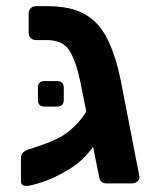

<svg xmlns="http://www.w3.org/2000/svg" viewBox="-20 -595 504 623"><path d="M211 -50Q172 -26 139.5 -12.5Q107 1 72 8Q62 9 55 6Q48 3 48 -7V-84Q48 -100 69 -109Q76 -111 95.5 -117.5Q115 -124 137 -132.5Q159 -141 175 -150Q199 -163 222 -185.5Q245 -208 260 -233L241 -328Q227 -396 205.5 -430.5Q184 -465 132 -465H97Q86 -465 79.5 -472Q73 -479 73 -490V-551Q73 -561 79.5 -568Q86 -575 97 -575H134Q209 -575 255 -549Q301 -523 328 -469.5Q355 -416 372 -333L432 -24Q434 -14 426.5 -7Q419 0 408 0H325Q304 0 301 -24L282 -119Q252 -76 211 -50ZM125 -249Q103 -249 103 -271V-310Q103 -332 125 -332H165Q187 -332 187 -310V-271Q187 -249 165 -249Z"/></svg>

Font: Rubik Medium
Style: Regular
Weight: 500
Designer: Hubert and Fischer
Foundry: Hubert and Fischer
Version: Version 2.300; ttfautohint (v1.8.4.7-5d5b);gftools[0.9.30]